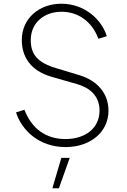

<svg xmlns="http://www.w3.org/2000/svg" viewBox="-20 -777 679 1030"><path d="M332 12C464 12 562 -68 562 -183C562 -276 502 -345 405 -374L279 -412C177 -443 145 -489 145 -562C145 -655 217 -714 310 -714C398 -714 473 -663 508 -569L553 -583C524 -675 432 -757 309 -757C190 -757 97 -678 97 -563C97 -474 142 -398 257 -365L396 -325C458 -307 514 -265 514 -184C514 -88 436 -31 331 -31C226 -31 150 -87 111 -188L66 -174C96 -79 189 12 332 12ZM261 233H296L354 70H309Z"/></svg>

Font: Mluvka ExtraLight
Style: Regular
Weight: 200
Designer: Modified by Jiří Krblich, Original typeface by Gumpita Rahayu
Foundry: Gumpita Rahayu & Jiří Krblich
Version: Version 2.000;Glyphs 3.1.1 (3134)